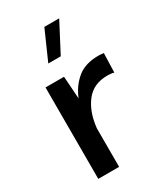

<svg xmlns="http://www.w3.org/2000/svg" viewBox="-195 -869 822 951"><g transform="rotate(-30 216.0 -393.0)"><path d="M147.9 -618.7H219.2L306.6 -785.6H221.7ZM76.7 0H195.8V-224.1H196.3C202.6 -282.2 220.2 -329.6 249 -366.2C277.8 -402.8 318.4 -420.9 371.6 -420.9C385.7 -420.9 398.4 -419.4 408.7 -416L412.1 -525.9C401.4 -527.3 391.1 -528.3 381.3 -528.3C331.1 -528.3 290.5 -515.6 260.7 -490.7C230.5 -465.8 207.5 -433.6 191.4 -394L182.6 -522.9H76.7Z"/></g></svg>

Font: Estedad SemiBold
Style: Regular
Weight: 600
Designer: Amin Abedi
Version: Version 7.3